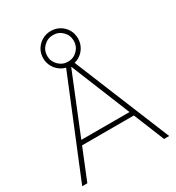

<svg xmlns="http://www.w3.org/2000/svg" viewBox="-223 -1101 1133 1235"><g transform="rotate(-30 344.0 -483.0)"><path d="M21 0 320 -730H368L667 0H629L345 -699H343L59 0ZM135 -228V-261H553V-228ZM344 -708Q309 -708 279.5 -725.5Q250 -743 232.5 -772.5Q215 -802 215 -837Q215 -874 232.5 -903Q250 -932 279.5 -949Q309 -966 344 -966Q380 -966 409.5 -949Q439 -932 456 -903Q473 -874 473 -837Q473 -802 456 -772.5Q439 -743 409.5 -725.5Q380 -708 344 -708ZM344 -739Q385 -739 413.5 -768Q442 -797 442 -837Q442 -879 413.5 -907.5Q385 -936 344 -936Q303 -936 274 -907.5Q245 -879 245 -837Q245 -797 274 -768Q303 -739 344 -739Z"/></g></svg>

Font: M PLUS 1 ExtraLight
Style: Regular
Weight: 250
Version: Version 1.001